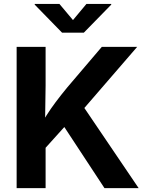

<svg xmlns="http://www.w3.org/2000/svg" viewBox="-20 -969 759 989"><path d="M175.9 -164.5V-300.3Q198.2 -340.8 219.8 -375.1Q241.4 -409.3 267.2 -443.6Q292.9 -477.9 326.3 -518.5L504.3 -727.5H686.5L379.4 -372.1L367.1 -376.6ZM65.7 0V-727.5H214.9V-528.6L212.2 -343.4L214.9 -270.6V0ZM518.1 0 302.4 -328.2 396.4 -439.5 694.1 0ZM286.1 -948.7 355.9 -865.6 425.2 -948.7H553V-945.1L411.9 -800.8H299.6L158.8 -945.1V-948.7Z"/></svg>

Font: Adwaita Sans
Style: Regular
Weight: 400
Designer: Rasmus Andersson
Foundry: rsms
Version: Version 4.001;git-9221beed3